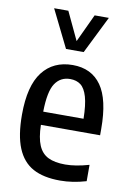

<svg xmlns="http://www.w3.org/2000/svg" viewBox="-91 -864 635 931"><g transform="rotate(10 227.0 -399.0)"><path d="M425 -240H133.5Q135 -176 150.8 -139.2Q166.5 -102.5 198.5 -86.8Q230.5 -71 282.5 -71Q333.5 -71 399.5 -90V-9.5Q334 10 271.5 10Q189.5 10 137.8 -18.2Q86 -46.5 60.2 -108.8Q34.5 -171 34.5 -273Q34.5 -415 87.5 -483.8Q140.5 -552.5 236 -552.5Q328.5 -552.5 376.8 -484.2Q425 -416 425 -271ZM133.5 -305H332Q331 -373.5 319.5 -412.8Q308 -452 287.2 -467.8Q266.5 -483.5 235.5 -483.5Q187.5 -483.5 161.2 -444Q135 -404.5 133.5 -305ZM298 -808H368L276.5 -623.5H189.5L98.5 -808H168.5L233.5 -670Z"/></g></svg>

Font: Encode Sans Condensed Medium
Style: Regular
Weight: 500
Width: 3
Designer: Multiple Designers
Foundry: Impallari Type
Version: Version 2.000